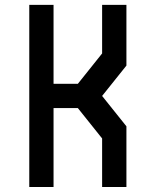

<svg xmlns="http://www.w3.org/2000/svg" viewBox="-20 -752 626 772"><path d="M97.7 -732.4H195.3V-415H293L390.6 -537.1V-732.4H488.3V-488.3L390.6 -366.2L488.3 -244.1V0H390.6V-195.3L293 -317.4H195.3V0H97.7Z"/></svg>

Font: BabelStone Zanabazar
Style: Regular
Weight: 400
Designer: Andrew West
Foundry: Andrew West
Version: Version 10.002;August 6, 2021